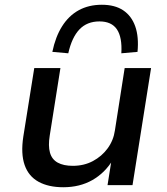

<svg xmlns="http://www.w3.org/2000/svg" viewBox="-20 -778 703 807"><path d="M246 9Q184 9 142 -14Q100 -37 83.5 -84.5Q67 -132 78 -204L124 -492H234L189 -208Q182 -165 190 -136.5Q198 -108 222.5 -94.5Q247 -81 286 -81Q333 -81 370.5 -101Q408 -121 432.5 -154.5Q457 -188 463 -230L504 -492H615L537 0H432L449 -107H455Q421 -51 368 -21Q315 9 246 9ZM267 -554 200 -560Q213 -623 241 -667.5Q269 -712 311 -735Q353 -758 408 -758Q463 -758 498 -734.5Q533 -711 548.5 -667Q564 -623 558 -560L490 -554Q494 -621 471.5 -654.5Q449 -688 398 -688Q346 -688 314 -654.5Q282 -621 267 -554Z"/></svg>

Font: Nunito Sans 10pt SemiExpanded SemiBold
Style: Italic
Weight: 600
Width: 6
Italic angle: -9°
Designer: Vernon Adams
Foundry: Vernon Adams
Version: Version 3.101;gftools[0.9.27]